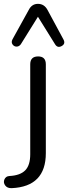

<svg xmlns="http://www.w3.org/2000/svg" viewBox="-78 -786 354 997"><path d="M169 -734 251 -582Q264 -559 242.5 -547Q221 -535 208 -556L119 -699L30 -556Q21 -544 8 -544Q-5 -544 -13 -555.5Q-21 -567 -13 -582L71 -734Q87 -766 119 -766Q152 -766 169 -734ZM-17 191Q-40 192 -51 177Q-62 162 -55 145.5Q-48 129 -29 128Q27 125 53 98.5Q79 72 79 15V-452Q79 -493 120 -493Q160 -493 160 -452V9Q160 183 -17 191Z"/></svg>

Font: Nunito
Style: Regular
Weight: 400
Designer: Vernon Adams
Foundry: Vernon Adams
Version: Version 3.602